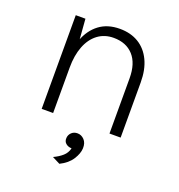

<svg xmlns="http://www.w3.org/2000/svg" viewBox="-128 -592 850 914"><g transform="rotate(20 297.0 -135.0)"><path d="M448.5 0V-279.5Q448.5 -355 412.2 -395Q376 -435 312.5 -435Q266 -435 232.2 -409.5Q198.5 -384 180.8 -338Q163 -292 163 -230.5H137.5Q137.5 -308.5 158.8 -365.8Q180 -423 221.8 -454.2Q263.5 -485.5 325.5 -485.5Q380.5 -485.5 420.8 -461Q461 -436.5 483 -390.2Q505 -344 505 -279.5V0ZM105 0V-474.5H154L163 -357.5V0ZM273.5 217 234 197Q261.5 184 279.2 168.2Q297 152.5 303 128Q285 127.5 273.2 117.2Q261.5 107 263 89.5Q264 73.5 275.8 62.2Q287.5 51 305.5 51Q325.5 51 340.2 66.5Q355 82 354 109.5Q353 136 333.5 166.5Q314 197 273.5 217Z"/></g></svg>

Font: Karla Light
Style: Regular
Weight: 300
Designer: Jonathan Pinhorn
Version: Version 2.004;gftools[0.9.33]